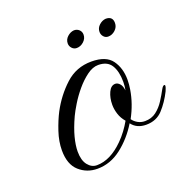

<svg xmlns="http://www.w3.org/2000/svg" viewBox="-92 -541 652 653"><g transform="rotate(-20 234.0 -215.0)"><path d="M155 20Q117 20 89.5 -4.5Q62 -29 62 -80Q62 -112 73.5 -146.5Q85 -181 99 -208Q125 -257 164.5 -293.5Q204 -330 259 -330Q312 -330 333 -301Q354 -272 354 -230Q354 -213 351 -195Q343 -146 318 -100Q325 -90 336.5 -83.5Q348 -77 362 -77Q386 -77 403 -90Q420 -103 432.5 -122.5Q445 -142 454 -159Q460 -170 465 -170Q468 -170 468 -166Q468 -162 462 -148Q445 -114 422 -89Q399 -64 362 -64Q328 -64 310 -88Q282 -42 242 -11Q202 20 155 20ZM157 8Q206 8 254 -40Q268 -54 279.5 -69.5Q291 -85 300 -101Q287 -116 281.5 -133.5Q276 -151 276 -167Q276 -192 285 -211.5Q294 -231 310 -231Q318 -231 325.5 -223Q333 -215 335 -198Q338 -212 338 -228Q338 -266 324 -288.5Q310 -311 277 -311Q257 -311 236 -295.5Q215 -280 196.5 -258Q178 -236 164 -213Q150 -190 143 -175Q126 -138 118.5 -109Q111 -80 111 -58Q111 -26 124.5 -9Q138 8 157 8ZM229 -390Q219 -390 212 -397.5Q205 -405 205 -415Q205 -429 216 -439Q227 -449 240 -450Q251 -450 258.5 -443Q266 -436 266 -425Q266 -411 254.5 -400.5Q243 -390 229 -390ZM343 -390Q333 -390 326.5 -397.5Q320 -405 320 -415Q320 -429 331 -439Q342 -449 355 -450Q380 -450 380 -426Q380 -411 368.5 -400.5Q357 -390 343 -390Z"/></g></svg>

Font: MonteCarlo
Style: Regular
Weight: 400
Designer: Robert E. Leuschke
Foundry: Robert E. Leuschke
Version: Version 1.010; ttfautohint (v1.8.3)